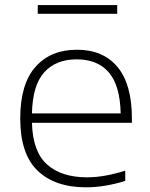

<svg xmlns="http://www.w3.org/2000/svg" viewBox="-20 -750 606 778"><path d="M328.5 9Q202.5 9 132.2 -58.5Q62 -126 62 -270Q62 -409 123.5 -478.8Q185 -548.5 291.5 -548.5Q398 -548.5 456.2 -478.5Q514.5 -408.5 514.5 -269.5V-252.5H109.5Q112.5 -135.5 170.8 -83.5Q229 -31.5 332.5 -31.5Q369.5 -31.5 407.8 -38.5Q446 -45.5 487.5 -58.5V-17Q404.5 9 328.5 9ZM291 -509.5Q206.5 -509.5 159.2 -457Q112 -404.5 109.5 -290.5H469Q466.5 -403.5 421 -456.5Q375.5 -509.5 291 -509.5ZM133 -694V-729.5H455V-694Z"/></svg>

Font: Encode Sans Expanded ExtraLight
Style: Regular
Weight: 200
Width: 7
Designer: Multiple Designers
Foundry: Impallari Type
Version: Version 3.000; ttfautohint (v1.8.3) -l 8 -r 50 -G 200 -x 14 